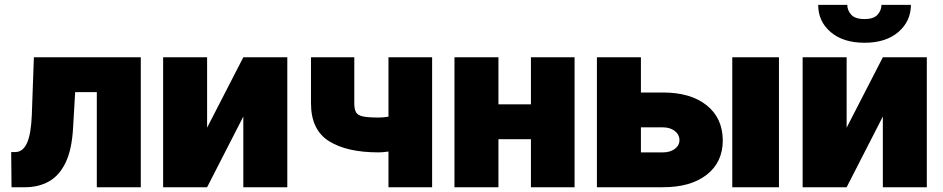

<svg xmlns="http://www.w3.org/2000/svg" viewBox="-20 -786 3960 806"><path d="M28.4 0 27 -147.7H44Q76 -147.7 93.2 -185.4Q110.4 -223 113.6 -304L122.2 -545.5H571V0H386.4V-399.1H295.5L286.9 -251.4Q282 -158.4 255.3 -103.3Q228.7 -48.3 185 -24.1Q141.3 0 85.2 0Z M849.4 -250 1001.4 -545.5H1186.1V0H1001.4V-296.9L849.4 0H664.8V-545.5H849.4Z M1794 -545.5V0H1610.8V-149.9Q1585.6 -146.3 1569.6 -146.3Q1435.4 -146.3 1360.4 -193.9Q1285.5 -241.5 1285.5 -352.3V-545.5H1467.3V-352.3Q1467.3 -327.4 1474.6 -314.6Q1481.9 -301.8 1503.7 -297.2Q1525.6 -292.6 1569.6 -292.6Q1589.1 -292.6 1610.8 -296.2V-545.5Z M2072.4 -545.5V-348H2208.8V-545.5H2392V0H2208.8V-201.7H2072.4V0H1887.8V-545.5Z M2670.5 -397.7H2762.8Q2879.6 -397.7 2946.7 -343.9Q3013.8 -290.1 3014.2 -196Q3013.8 -104.8 2946.7 -52.4Q2879.6 0 2762.8 0H2485.8V-545.5H2670.5ZM2670.5 -251.4V-146.3H2762.8Q2793 -146.3 2812.5 -160.7Q2832 -175.1 2832.4 -197.4Q2832 -221.2 2812.5 -236.3Q2793 -251.4 2762.8 -251.4ZM3054 0V-545.5H3250V0Z M3534.1 -250 3686.1 -545.5H3870.7V0H3686.1V-296.9L3534.1 0H3349.4V-545.5H3534.1ZM3680.4 -765.6H3804Q3803.6 -696.4 3751.1 -651.5Q3698.5 -606.5 3609.4 -606.5Q3519.5 -606.5 3467 -651.5Q3414.4 -696.4 3414.8 -765.6H3536.9Q3536.6 -743.3 3553.1 -724.6Q3569.6 -706 3609.4 -706Q3647.4 -706 3663.7 -724.1Q3680 -742.2 3680.4 -765.6Z"/></svg>

Font: Inter UI Black
Style: Regular
Weight: 900
Designer: Rasmus Andersson
Foundry: rsms
Version: 3.2;8d6f07862